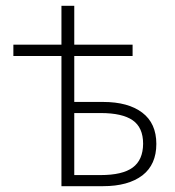

<svg xmlns="http://www.w3.org/2000/svg" viewBox="-20 -639 601 659"><path d="M234.9 -38.1H325.2Q400.4 -38.1 435.5 -64Q470.7 -89.8 471.2 -145.5Q471.2 -201.2 435.5 -226.1Q399.9 -251 325.2 -251H234.9ZM190.9 0V-446.8H25.9V-485.8H190.9V-619.1H234.9V-485.8H435.1V-446.8H234.9V-289.1H334Q419.9 -289.1 468.3 -252.4Q516.6 -215.8 516.6 -145Q516.6 -74.2 468.8 -37.1Q419.9 0 334 0Z"/></svg>

Font: SourceSansPro-Light
Style: Regular
Weight: 300
Designer: Paul D. Hunt
Foundry: Adobe Systems Incorporated
Version: Version 2.020;PS 2.0;hotconv 1.0.86;makeotf.lib2.5.63406